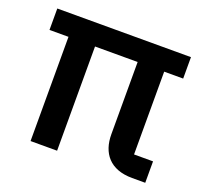

<svg xmlns="http://www.w3.org/2000/svg" viewBox="-96 -629 792 741"><g transform="rotate(20 300.0 -258.0)"><path d="M98 0H207V-428H382V-131C382 -55 423 0 515 0H569V-88H491V-428H569V-516H20V-428H98Z"/></g></svg>

Font: IBM Mono Medium
Style: Regular
Weight: 500
Monospace: yes
Designer: Mike Abbink, Paul van der Laan, Pieter van Rosmalen
Foundry: Bold Monday
Version: Version 2.3